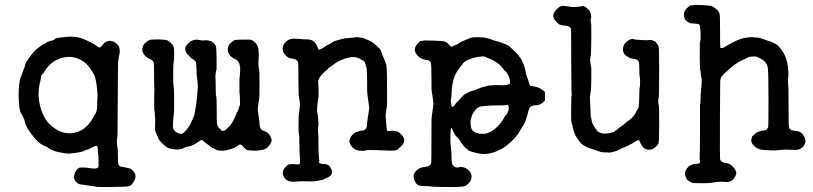

<svg xmlns="http://www.w3.org/2000/svg" viewBox="-20 -593 3322 785"><path d="M247 -442Q288 -447 322 -433Q356 -419 371 -408Q386 -397 389.5 -399Q393 -401 398 -408Q412 -426 428.5 -426Q445 -426 459 -412Q475 -396 467 -366Q464 -352 463 -340.5Q462 -329 461.5 -189.5Q461 -50 460.5 -46.5Q460 -43 460 -37Q460 -31 459 -28.5Q458 -26 458 -13.5Q458 -1 459 2Q460 5 460 8.5Q460 12 461 15Q462 18 462 43Q462 68 463 73Q465 90 485 90Q502 94 503.5 94Q505 94 510 96Q515 98 515 97.5Q515 97 516 98Q546 121 526 151Q524 154 521 158Q516 166 506 168.5Q496 171 435.5 171.5Q375 172 372.5 170.5Q370 169 348.5 166.5Q327 164 325.5 163Q324 162 316 162Q299 161 290 149Q288 148 288 148L282 135Q281 130 282 128Q285 122 285.5 117Q286 112 289.5 108Q293 104 293 103V102Q302 92 308 92Q314 92 321 92Q328 92 328.5 92Q329 92 333.5 92.5Q338 93 346 94Q354 95 359 96Q381 98 383 87Q383 84 383 66Q383 48 382.5 47.5Q382 47 382 41.5Q382 36 381 37Q380 33 380 20Q380 7 376.5 4Q373 1 356.5 10Q340 19 333.5 20Q327 21 323 24Q319 27 301 30Q265 37 247 34Q229 31 219 29Q209 27 195.5 21.5Q182 16 178.5 12.5Q175 9 168 6Q143 -2 121 -29Q85 -72 81 -97Q80 -104 77.5 -108.5Q75 -113 73 -118Q71 -123 70 -124Q59 -135 57 -178.5Q55 -222 58.5 -247.5Q62 -273 64 -276Q66 -279 68.5 -287Q71 -295 71.5 -295Q72 -295 74 -301Q76 -307 76.5 -309Q77 -311 80 -317.5Q83 -324 83 -329.5Q83 -335 107 -367.5Q131 -400 174 -421Q184 -426 187 -426Q190 -426 196.5 -428.5Q203 -431 206 -434.5Q209 -438 226.5 -439.5Q244 -441 247 -442ZM350 -311Q334 -337 306.5 -350Q279 -363 253 -360Q192 -354 159 -296Q156 -293 152 -288Q148 -283 148 -279Q148 -275 145 -262Q127 -198 153 -132Q165 -102 183 -85Q232 -39 284 -50Q326 -59 353 -99Q361 -111 364 -118Q367 -125 368.5 -125.5Q370 -126 371.5 -130.5Q373 -135 373.5 -135Q374 -135 375.5 -142.5Q377 -150 377 -152.5Q377 -155 377.5 -161Q378 -167 377.5 -168Q377 -169 377 -171Q377 -173 378 -186.5Q379 -200 378.5 -207.5Q378 -215 377.5 -224.5Q377 -234 376 -238Q375 -242 374 -251Q370 -281 361 -294.5Q352 -308 350 -311Z M957 -155 959 -159Q959 -160 960.5 -161.5Q962 -163 961 -186Q960 -209 960 -209Q959 -209 959 -210Q959 -211 959 -214Q959 -218 959 -238V-274Q960 -274 960.5 -283.5Q961 -293 961.5 -296.5Q962 -300 962 -310Q962 -320 961 -320L959 -332L958 -333Q958 -334 955 -340Q952 -346 942 -351Q911 -365 911 -391Q911 -406 922 -416.5Q933 -427 940 -429Q947 -431 971 -431Q1007 -432 1010.5 -429Q1014 -426 1017 -424Q1034 -412 1036.5 -393Q1039 -374 1037.5 -354.5Q1036 -335 1037 -326.5Q1038 -318 1038.5 -311Q1039 -304 1040 -302.5Q1041 -301 1041 -247Q1041 -193 1040 -190.5Q1039 -188 1038 -180Q1037 -172 1036.5 -169.5Q1036 -167 1035.5 -162Q1035 -157 1034 -151Q1033 -145 1034.5 -138Q1036 -131 1036.5 -125.5Q1037 -120 1037.5 -118.5Q1038 -117 1038.5 -109.5Q1039 -102 1040 -99.5Q1041 -97 1041 -88Q1041 -64 1058 -58Q1075 -53 1083 -40Q1094 -22 1089 -11.5Q1084 -1 1074.5 8.5Q1065 18 1052.5 19.5Q1040 21 1039.5 22Q1039 23 1020 23Q987 22 987 18Q987 18 982.5 15Q978 12 970.5 2.5Q963 -7 952 2.5Q941 12 918 18Q889 27 868 21Q864 20 863 18.5Q862 17 852 13Q842 9 837 4Q832 -1 827 -4Q822 -7 815 -13.5Q808 -20 805.5 -21Q803 -22 794 -15Q768 3 754.5 5Q741 7 732 12Q709 23 679 15Q674 14 670.5 13.5Q667 13 656 4.5Q645 -4 635 -15.5Q625 -27 626 -31L623 -38L616 -54Q613 -65 613 -70Q613 -71 614 -70V-76Q614 -87 614.5 -95.5Q615 -104 614.5 -107.5Q614 -111 613.5 -117Q613 -123 613 -126Q613 -129 613 -132Q613 -135 612.5 -136Q612 -137 612 -138Q612 -139 611.5 -139.5Q611 -140 611 -140Q610 -159 610.5 -192Q611 -225 611 -225V-235Q610 -237 610 -286Q610 -335 608 -339Q604 -347 593 -351.5Q582 -356 573 -365Q558 -381 563 -399Q564 -403 564.5 -403Q565 -403 566 -407.5Q567 -412 577.5 -421Q588 -430 599.5 -431Q611 -432 634.5 -431.5Q658 -431 665.5 -427.5Q673 -424 681.5 -414.5Q690 -405 691 -397Q692 -389 692 -371.5Q692 -354 691.5 -350Q691 -346 690.5 -341.5Q690 -337 689 -330Q688 -323 688 -292Q688 -247 690 -238.5Q692 -230 692 -180.5Q692 -131 690.5 -123.5Q689 -116 687.5 -93.5Q686 -71 688 -67Q696 -52 710 -48Q724 -44 727.5 -47.5Q731 -51 735.5 -55Q740 -59 740 -59.5Q740 -60 744 -64.5Q748 -69 750.5 -73.5Q753 -78 755 -80.5Q757 -83 757 -83L770 -111Q770 -111 772.5 -117Q775 -123 775 -125.5Q775 -128 776.5 -133Q778 -138 777.5 -138.5Q777 -139 779.5 -151Q782 -163 783.5 -178.5Q785 -194 785.5 -196.5Q786 -199 787 -212Q788 -225 788.5 -234Q789 -243 788 -252Q787 -261 786.5 -270Q786 -279 785 -279.5Q784 -280 783.5 -307.5Q783 -335 780.5 -340Q778 -345 770 -350Q762 -355 762 -355Q742 -375 741 -378Q733 -395 742 -407Q760 -431 785 -431Q788 -431 788 -430.5Q788 -430 794 -429.5Q800 -429 804 -428Q808 -427 818.5 -428Q829 -429 836 -426.5Q843 -424 843.5 -424.5Q844 -425 853 -417.5Q862 -410 863.5 -400.5Q865 -391 865.5 -353Q866 -315 865.5 -310.5Q865 -306 864 -304Q860 -289 861 -274Q862 -259 862 -230.5Q862 -202 864 -199Q866 -196 866 -146Q866 -96 867 -87Q868 -78 874.5 -71Q881 -64 882 -63.5Q883 -63 883.5 -60.5Q884 -58 890 -58Q896 -58 901 -61Q906 -64 906 -65.5Q906 -67 912 -71Q925 -81 936 -104.5Q947 -128 947 -130Q947 -132 948.5 -133Q950 -134 951.5 -138.5Q953 -143 954.5 -144.5Q956 -146 956 -150Z M1432 -51 1452 -58Q1452 -59 1460 -59Q1481 -59 1481 -90Q1481 -98 1482 -98.5Q1483 -99 1483 -104.5Q1483 -110 1483.5 -110.5Q1484 -111 1484.5 -117Q1485 -123 1486 -126.5Q1487 -130 1487.5 -135Q1488 -140 1489 -147Q1490 -154 1488.5 -162Q1487 -170 1485.5 -182.5Q1484 -195 1483.5 -196.5Q1483 -198 1483 -201L1482 -209Q1481 -209 1481 -252Q1481 -315 1476.5 -324Q1472 -333 1473 -334.5Q1474 -336 1470 -340.5Q1466 -345 1464 -345.5Q1462 -346 1452 -352Q1428 -368 1384 -351Q1362 -343 1347 -331.5Q1332 -320 1328 -318Q1324 -316 1322 -313Q1320 -310 1305 -297Q1278 -273 1281 -252Q1282 -248 1282.5 -225Q1283 -202 1282 -196.5Q1281 -191 1280.5 -186.5Q1280 -182 1278 -169Q1275 -143 1277.5 -132Q1280 -121 1280.5 -109Q1281 -97 1282 -91.5Q1283 -86 1281 -73.5Q1279 -61 1280.5 -55.5Q1282 -50 1282 2Q1283 62 1287 66H1285Q1284 66 1283.5 68Q1283 70 1285 72.5Q1287 75 1289.5 75Q1292 75 1292 76Q1292 77 1303.5 77.5Q1315 78 1315.5 79Q1316 80 1321.5 82Q1327 84 1331 92Q1346 115 1325 130L1304 140Q1302 140 1302.5 141Q1303 142 1299 142.5Q1295 143 1290 144Q1267 150 1238.5 148.5Q1210 147 1196 149Q1156 154 1143 134Q1129 112 1143.5 94.5Q1158 77 1161 79Q1161 80 1166 78.5Q1171 77 1186.5 78.5Q1202 80 1204 78Q1208 77 1206 48.5Q1204 20 1204 -4Q1204 -44 1202 -47Q1200 -50 1200.5 -86Q1201 -122 1201.5 -123Q1202 -124 1203 -134.5Q1204 -145 1205.5 -155.5Q1207 -166 1205.5 -176Q1204 -186 1203 -194Q1202 -204 1201 -206L1200 -280Q1200 -334 1199 -337Q1195 -350 1180.5 -352Q1166 -354 1160.5 -356.5Q1155 -359 1145.5 -369Q1136 -379 1135.5 -393.5Q1135 -408 1146.5 -419.5Q1158 -431 1168.5 -433.5Q1179 -436 1201 -434Q1223 -432 1235 -432Q1255 -432 1265 -421.5Q1275 -411 1277.5 -402Q1280 -393 1282 -391Q1284 -389 1286.5 -390Q1289 -391 1293 -393Q1297 -395 1297.5 -395Q1298 -395 1317 -408L1333 -416L1336 -417L1338 -418Q1335 -423 1384 -435L1388 -436L1412 -438Q1422 -439 1424.5 -439.5Q1427 -440 1431 -440Q1435 -440 1435.5 -441Q1436 -442 1450.5 -440Q1465 -438 1470 -435.5Q1475 -433 1488 -428Q1501 -423 1518.5 -407Q1536 -391 1537 -386.5Q1538 -382 1540 -377.5Q1542 -373 1544.5 -366Q1547 -359 1551.5 -349Q1556 -339 1557 -335.5Q1558 -332 1558 -332Q1562 -329 1562.5 -248Q1563 -167 1562.5 -163.5Q1562 -160 1560.5 -150.5Q1559 -141 1557.5 -131.5Q1556 -122 1557.5 -107Q1559 -92 1560 -75.5Q1561 -59 1563.5 -58Q1566 -57 1572.5 -57.5Q1579 -58 1579.5 -58.5Q1580 -59 1588.5 -58.5Q1597 -58 1605 -55Q1613 -52 1621 -43Q1636 -26 1632.5 -14.5Q1629 -3 1617 8Q1605 19 1600.5 21Q1596 23 1574 23Q1561 23 1528 21Q1481 19 1475 22Q1469 25 1450.5 23Q1432 21 1422 10.5Q1412 0 1410 -7L1408 -17Q1409 -17 1410.5 -23Q1412 -29 1412.5 -30Q1413 -31 1416.5 -36.5Q1420 -42 1426 -46.5Q1432 -51 1432 -51Z M1827 -402 1845 -410Q1845 -410 1851 -413Q1857 -416 1857.5 -417Q1858 -418 1863.5 -420.5Q1869 -423 1870 -424Q1871 -425 1881.5 -429Q1892 -433 1896 -435Q1908 -442 1933.5 -441Q1959 -440 1960 -439.5Q1961 -439 1971 -437Q1981 -435 1991 -431Q2001 -427 2014.5 -423.5Q2028 -420 2036 -416.5Q2044 -413 2046 -412Q2055 -411 2073 -394Q2091 -377 2097 -370Q2110 -353 2112 -349Q2114 -343 2116 -339Q2125 -323 2128 -305Q2131 -287 2135 -277.5Q2139 -268 2142.5 -255.5Q2146 -243 2148.5 -242Q2151 -241 2165 -239Q2188 -236 2208 -217V-182Q2192 -164 2175.5 -163Q2159 -162 2153 -159Q2144 -155 2141 -141Q2131 -99 2119.5 -80.5Q2108 -62 2107 -60Q2106 -58 2103 -53.5Q2100 -49 2094.5 -41Q2089 -33 2074 -18Q2048 8 2025.5 18.5Q2003 29 2001.5 29Q2000 29 1986 33Q1955 42 1911 28Q1895 23 1895 21.5Q1895 20 1889.5 16.5Q1884 13 1874.5 2Q1865 -9 1860.5 -17.5Q1856 -26 1853 -28Q1839 -41 1833 -56Q1827 -71 1826 -71Q1825 -71 1823.5 -66.5Q1822 -62 1821.5 -39Q1821 -16 1822 -6.5Q1823 3 1823.5 11Q1824 19 1825 23Q1826 27 1826 51Q1826 85 1838 88Q1839 88 1839 89Q1839 90 1840 90.5Q1841 91 1843 91Q1854 93 1856 91Q1860 88 1872.5 90.5Q1885 93 1895 102Q1909 116 1908 130Q1907 151 1886 165Q1878 170 1860 171Q1842 172 1794.5 171.5Q1747 171 1742 169.5Q1737 168 1717.5 168Q1698 168 1690 164Q1682 160 1676.5 149Q1671 138 1671 126.5Q1671 115 1684 103Q1697 91 1714 90Q1740 88 1743 73Q1744 70 1744 -22.5Q1744 -115 1745 -115.5Q1746 -116 1746 -121Q1746 -126 1746.5 -126.5Q1747 -127 1748 -136.5Q1749 -146 1751 -157.5Q1753 -169 1750.5 -185Q1748 -201 1746.5 -212Q1745 -223 1744.5 -224Q1744 -225 1744 -278.5Q1744 -332 1741 -338Q1737 -347 1724 -348Q1703 -350 1691 -362Q1662 -389 1689 -416Q1698 -426 1699 -425Q1700 -424 1706 -426Q1712 -428 1722 -427.5Q1732 -427 1751 -427Q1793 -426 1801.5 -422Q1810 -418 1816 -410Q1822 -402 1827 -402ZM1872 -333Q1872 -331 1867 -325.5Q1862 -320 1859 -315.5Q1856 -311 1853 -307Q1829 -276 1826 -211Q1826 -197 1825 -194Q1821 -181 1826 -161Q1829 -148 1842 -168Q1847 -175 1848 -175Q1849 -175 1854 -181Q1859 -187 1860 -187.5Q1861 -188 1862 -189V-190Q1879 -208 1881.5 -208.5Q1884 -209 1889.5 -212.5Q1895 -216 1896 -216Q1897 -216 1899.5 -217.5Q1902 -219 1903 -219Q1904 -219 1907 -220.5Q1910 -222 1915.5 -223Q1921 -224 1927 -226.5Q1933 -229 1938.5 -231.5Q1944 -234 1945.5 -234.5Q1947 -235 1949 -235.5Q1951 -236 1952 -236.5Q1953 -237 1956.5 -237.5Q1960 -238 1960 -238.5Q1960 -239 1965.5 -240Q1971 -241 1972 -242Q1973 -243 1977 -243Q1995 -245 2015 -245Q2054 -243 2057 -247.5Q2060 -252 2061.5 -249.5Q2063 -247 2064.5 -251.5Q2066 -256 2065 -260Q2064 -264 2063.5 -269.5Q2063 -275 2059 -283Q2049 -303 2044 -303Q2043 -303 2043 -304Q2020 -340 1974 -356Q1967 -358 1963.5 -361Q1960 -364 1939.5 -361Q1919 -358 1910.5 -354.5Q1902 -351 1898 -350Q1894 -349 1888 -346Q1882 -343 1877 -338Q1872 -333 1872 -333ZM2060 -153Q2060 -167 2048 -163Q2046 -162 2012.5 -162Q1979 -162 1972 -160.5Q1965 -159 1956 -159Q1933 -159 1920 -138Q1918 -135 1914.5 -130.5Q1911 -126 1909 -118.5Q1907 -111 1905 -105Q1903 -99 1904 -86Q1905 -66 1913.5 -58.5Q1922 -51 1925 -50.5Q1928 -50 1934 -48Q1940 -46 1943 -46Q1946 -46 1946.5 -46.5Q1947 -47 1957 -46Q1967 -45 1985 -54Q2020 -72 2044 -117Q2047 -122 2047 -121Q2049 -121 2051 -125.5Q2053 -130 2053.5 -130Q2054 -130 2057 -136Q2060 -142 2060 -153Z M2471 31 2462 30Q2440 31 2426 25Q2412 19 2398 15.5Q2384 12 2375.5 6.5Q2367 1 2362 -1.5Q2357 -4 2346.5 -18.5Q2336 -33 2332.5 -40Q2329 -47 2327.5 -51.5Q2326 -56 2325 -60Q2324 -64 2323 -67Q2320 -75 2321 -75.5Q2322 -76 2322 -78Q2322 -80 2320 -82Q2315 -88 2315 -120Q2315 -152 2315.5 -168Q2316 -184 2316 -188.5Q2316 -193 2316 -196Q2316 -202 2316.5 -202Q2317 -202 2317.5 -204Q2318 -206 2317.5 -209Q2317 -212 2316.5 -213Q2316 -214 2315.5 -341Q2315 -468 2315 -471Q2312 -487 2292.5 -488Q2273 -489 2265.5 -494Q2258 -499 2248 -512Q2233 -532 2256 -555Q2267 -567 2276.5 -568.5Q2286 -570 2286 -569Q2286 -568 2291 -568Q2296 -568 2307 -566Q2323 -563 2334 -564.5Q2345 -566 2353.5 -566.5Q2362 -567 2362.5 -568.5Q2363 -570 2370 -566Q2396 -553 2397 -526Q2397 -518 2396 -517Q2395 -516 2395 -508Q2395 -500 2396.5 -498.5Q2398 -497 2397.5 -434Q2397 -371 2395 -364Q2390 -348 2397 -319Q2398 -317 2397.5 -273Q2397 -229 2396 -226Q2395 -223 2394.5 -215.5Q2394 -208 2392.5 -200.5Q2391 -193 2392.5 -175.5Q2394 -158 2394 -145Q2394 -132 2395 -121Q2396 -110 2397 -110Q2398 -110 2398.5 -103.5Q2399 -97 2402 -89.5Q2405 -82 2408 -77Q2413 -68 2422 -60L2423 -59Q2422 -60 2418 -62Q2433 -43 2466 -48Q2469 -49 2472 -49Q2475 -49 2484.5 -52Q2494 -55 2494 -56.5Q2494 -58 2500 -61Q2506 -64 2506.5 -66Q2507 -68 2518.5 -75.5Q2530 -83 2539 -91.5Q2548 -100 2550 -100Q2552 -100 2556.5 -105Q2561 -110 2562 -110Q2563 -110 2568 -116Q2573 -122 2573.5 -122.5Q2574 -123 2574 -123.5Q2574 -124 2577.5 -129Q2581 -134 2580 -134.5Q2579 -135 2584 -141.5Q2589 -148 2591 -154.5Q2593 -161 2593.5 -195.5Q2594 -230 2594.5 -230.5Q2595 -231 2595.5 -236Q2596 -241 2596.5 -241.5Q2597 -242 2597 -259.5Q2597 -277 2596 -278Q2594 -280 2594 -307.5Q2594 -335 2591 -341Q2587 -350 2572.5 -352Q2558 -354 2553 -357Q2527 -370 2527 -389Q2527 -408 2537.5 -418.5Q2548 -429 2557.5 -432Q2567 -435 2568 -434Q2572 -431 2586.5 -430.5Q2601 -430 2610.5 -429Q2620 -428 2628.5 -429Q2637 -430 2642 -429.5Q2647 -429 2651.5 -426.5Q2656 -424 2656.5 -424.5Q2657 -425 2662 -420Q2671 -410 2673 -402Q2675 -394 2675 -299Q2675 -204 2673 -195Q2669 -176 2674 -160Q2675 -157 2675 -84Q2675 -11 2672 -5.5Q2669 0 2661 7.5Q2653 15 2647 17Q2620 25 2605 4Q2599 -5 2596.5 -12.5Q2594 -20 2591 -20Q2585 -20 2572.5 -11.5Q2560 -3 2555.5 -1.5Q2551 0 2546 3Q2541 6 2530.5 10Q2520 14 2513 18Q2495 28 2471 31Z M2814 -572 2825 -573Q2892 -571 2891 -567Q2891 -567 2897.5 -563.5Q2904 -560 2907 -557Q2910 -554 2911 -553.5Q2912 -553 2916 -548.5Q2920 -544 2922 -537Q2924 -530 2924 -466Q2924 -402 2925 -399Q2929 -392 2945.5 -402.5Q2962 -413 2987 -425Q3012 -437 3034 -439.5Q3056 -442 3058.5 -441Q3061 -440 3073 -439.5Q3085 -439 3097 -434.5Q3109 -430 3116.5 -427.5Q3124 -425 3126 -424.5Q3128 -424 3129 -424Q3130 -424 3133.5 -422Q3137 -420 3138 -420L3150 -414H3151Q3152 -413 3157.5 -409.5Q3163 -406 3174 -391Q3201 -357 3203 -299Q3204 -281 3203 -280Q3202 -279 3202 -262Q3202 -245 3203 -239.5Q3204 -234 3204 -155.5Q3204 -77 3206 -72Q3210 -60 3224 -59Q3238 -58 3247 -55Q3256 -52 3263 -42Q3282 -17 3265 5Q3255 16 3244.5 18.5Q3234 21 3214 19.5Q3194 18 3183 19L3148 22H3144H3126L3127 21Q3126 21 3109 20.5Q3092 20 3085 17Q3070 12 3059.5 0Q3049 -12 3052.5 -25Q3056 -38 3057.5 -38Q3059 -38 3061.5 -40.5Q3064 -43 3065 -44Q3066 -45 3068.5 -47Q3071 -49 3072 -50Q3074 -51 3073.5 -51Q3073 -51 3077 -52.5Q3081 -54 3081 -54.5Q3081 -55 3086.5 -56Q3092 -57 3091.5 -58Q3091 -59 3100.5 -59Q3110 -59 3115 -64.5Q3120 -70 3121 -75Q3122 -80 3122 -190Q3122 -300 3119 -317Q3114 -345 3078 -359Q3076 -360 3075 -361Q3074 -362 3059 -362Q3044 -362 3036.5 -357.5Q3029 -353 3025 -351Q2999 -343 2965.5 -314Q2932 -285 2928.5 -277Q2925 -269 2924.5 -260.5Q2924 -252 2923.5 -100Q2923 52 2924 57Q2927 72 2950 74Q2965 76 2975 87Q2996 108 2988 124Q2976 153 2947 151Q2925 149 2911 151Q2897 153 2893 153.5Q2889 154 2885 155Q2881 156 2849 156Q2817 156 2811 154.5Q2805 153 2796.5 147Q2788 141 2787.5 139Q2787 137 2784 131Q2777 118 2783 105Q2793 84 2811 80L2814 78Q2813 78 2826.5 77Q2840 76 2841 74V73Q2842 68 2842 65Q2842 62 2841 62Q2840 62 2840.5 60.5Q2841 59 2841.5 9.5Q2842 -40 2842 -42.5Q2842 -45 2842 -57Q2842 -69 2842 -119V-168L2843 -167Q2844 -170 2844 -180Q2844 -190 2844.5 -198Q2845 -206 2845.5 -215.5Q2846 -225 2847 -232.5Q2848 -240 2848.5 -245Q2849 -250 2849 -259Q2849 -268 2848.5 -270.5Q2848 -273 2847 -280Q2846 -287 2845.5 -289.5Q2845 -292 2844.5 -297Q2844 -302 2844 -305Q2843 -310 2842 -310L2841 -361V-375Q2841 -425 2843 -426Q2845 -427 2844.5 -441Q2844 -455 2843.5 -471.5Q2843 -488 2839.5 -492Q2836 -496 2821.5 -496.5Q2807 -497 2804 -498Q2776 -507 2776 -533Q2776 -548 2789.5 -560.5Q2803 -573 2805 -571.5Q2807 -570 2810.5 -571Q2814 -572 2814 -572Z"/></svg>

Font: TT2020 Style E
Style: Regular
Weight: 400
Version: Version 00.2